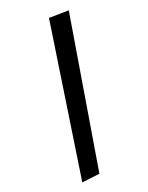

<svg xmlns="http://www.w3.org/2000/svg" viewBox="-132 -947 820 1063"><g transform="rotate(15 278.5 -415.5)"><path d="M446 35 32 -797 127 -866 525 -36Z"/></g></svg>

Font: Marhey Light SemiBold
Style: Regular
Weight: 600
Version: Version 1.000